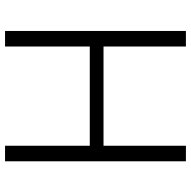

<svg xmlns="http://www.w3.org/2000/svg" viewBox="-18 -720 738 741"><g transform="rotate(90 350.5 -349.0)"><path d="M542 0V-327H159V0H99V-698H159V-380H542V-698H602V0Z"/></g></svg>

Font: IBM Plex Sans Light
Style: Regular
Weight: 300
Designer: Mike Abbink, Paul van der Laan, Pieter van Rosmalen
Foundry: Bold Monday
Version: Version 3.201